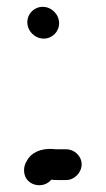

<svg xmlns="http://www.w3.org/2000/svg" viewBox="-20 -509 309 562"><path d="M219 -28C219 -52 198 -72 174 -72H151C145 -72 139 -72 134 -73C99 -75 71 -62 59 -39C52 -28 48 -14 52 2C61 36 108 44 130 17C137 18 144 18 151 18H174C198 18 219 -4 219 -28ZM60 -444C60 -418 82 -396 108 -396C133 -396 153 -416 153 -441C153 -467 131 -489 105 -489C80 -489 60 -469 60 -444Z"/></svg>

Font: Electronic
Style: Blk
Weight: 900
Version: Version 1.011